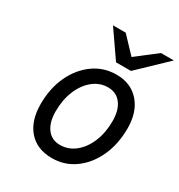

<svg xmlns="http://www.w3.org/2000/svg" viewBox="-176 -850 915 981"><g transform="rotate(30 282.0 -360.0)"><path d="M273 12Q185.5 12 135.8 -44.2Q86 -100.5 86 -200Q86 -292.5 120.2 -365.5Q154.5 -438.5 213.8 -480.8Q273 -523 348 -523Q433 -523 483 -466Q533 -409 533 -313Q533 -219.5 499 -146Q465 -72.5 406.2 -30.2Q347.5 12 273 12ZM275 -67Q324.5 -67 363.8 -98.5Q403 -130 425.5 -184.2Q448 -238.5 448 -307Q448 -371.5 420 -408.2Q392 -445 343 -445Q294 -445 255 -413.5Q216 -382 193.5 -327.8Q171 -273.5 171 -205Q171 -140.5 198.8 -103.8Q226.5 -67 275 -67ZM313 -576 205 -732H280L368 -639L488 -732H564L401 -576Z"/></g></svg>

Font: Overpass
Style: Italic
Weight: 400
Italic angle: -10°
Designer: Delve Withrington, Dave Bailey, Thomas Jockin
Foundry: Delve Fonts LLC
Version: Version 4.000